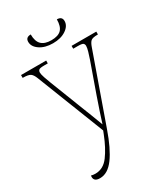

<svg xmlns="http://www.w3.org/2000/svg" viewBox="-233 -821 1016 1171"><g transform="rotate(-30 275.0 -235.5)"><path d="M277 -606Q221 -606 185 -630.5Q149 -655 149 -689Q149 -721 185 -721Q185 -672 208 -649.5Q231 -627 277 -627Q326 -627 347.5 -649.5Q369 -672 369 -721Q405 -721 405 -689Q405 -655 369 -630.5Q333 -606 277 -606ZM114 250Q72 250 72 218Q72 213 73 208Q86 212 103 212Q159 212 197 160.5Q235 109 266 30L275 7L89 -468Q78 -497 63.5 -506.5Q49 -516 12 -516H10V-536H187V-516H162Q131 -516 124 -509.5Q117 -503 117 -492Q117 -479 125.5 -454Q134 -429 143 -406L224 -198Q243 -149 260 -106Q277 -63 290 -27Q301 -63 315.5 -106Q330 -149 347 -198L421 -407Q429 -430 436 -454Q443 -478 443 -492Q443 -503 436 -509.5Q429 -516 398 -516H366V-536H540V-516H538Q501 -516 489.5 -505Q478 -494 469 -468L299 12Q259 127 214 188.5Q169 250 114 250Z"/></g></svg>

Font: Noto Serif Thin
Style: Regular
Weight: 100
Designer: Monotype Design Team
Foundry: Monotype Imaging Inc.
Version: Version 2.015